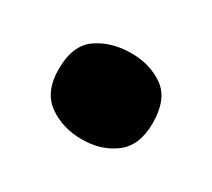

<svg xmlns="http://www.w3.org/2000/svg" viewBox="-55 -534 398 361"><g transform="rotate(30 144.5 -353.5)"><path d="M42 -353Q42 -405 72.5 -426Q103 -447 146 -447Q187 -447 216.5 -426Q246 -405 246 -353Q246 -304 216.5 -282Q187 -260 146 -260Q103 -260 72.5 -282Q42 -304 42 -353Z"/></g></svg>

Font: Noto Sans Hebrew Thin Black
Style: Regular
Weight: 900
Version: Version 3.001